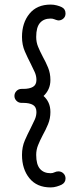

<svg xmlns="http://www.w3.org/2000/svg" viewBox="-20 -726 332 838"><path d="M201 30Q210 30 218 26Q226 22 235 22Q248 22 257 31Q266 40 266 53Q266 71 249 80Q241 84 228 88Q215 92 201 92Q141 92 108.5 52Q76 12 76 -50Q76 -85 88.5 -113.5Q101 -142 113 -165Q124 -187 131.5 -203.5Q139 -220 139 -237Q139 -259 124 -268Q109 -277 81 -277H74Q61 -277 52 -286Q43 -295 43 -307Q43 -320 52 -329Q61 -338 74 -338H81Q109 -338 124 -347Q139 -356 139 -377Q139 -395 131.5 -411.5Q124 -428 113 -450Q101 -473 88.5 -501.5Q76 -530 76 -565Q76 -626 108.5 -666Q141 -706 201 -706Q215 -706 228 -702.5Q241 -699 249 -695Q266 -687 266 -667Q266 -653 256 -644.5Q246 -636 233 -637Q224 -639 217 -642Q210 -645 201 -645Q171 -645 154.5 -626Q138 -607 138 -565Q138 -542 146 -522.5Q154 -503 166 -480Q180 -455 190 -430.5Q200 -406 200 -377Q200 -355 192 -337.5Q184 -320 170 -307Q184 -295 192 -277.5Q200 -260 200 -237Q200 -209 190 -184.5Q180 -160 166 -135Q154 -112 146 -92Q138 -72 138 -50Q138 -8 154.5 11Q171 30 201 30Z"/></svg>

Font: Libertine Sup Medium
Style: Regular
Weight: 500
Designer: Bastien Sozeau
Foundry: NBR — Bastien Sozeau
Version: Version 2.003; ttfautohint (v1.8.4.7-5d5b);gftools[0.9.33]